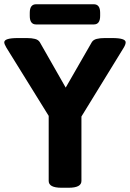

<svg xmlns="http://www.w3.org/2000/svg" viewBox="-26 -881 611 903"><path d="M144 -766Q114 -766 114 -806V-821Q114 -861 144 -861H415Q445 -861 445 -821V-806Q445 -766 415 -766ZM263 2Q203 2 203 -30V-336L4 -657Q-6 -674 -6 -682Q-6 -702 58 -702H101Q123 -702 138.5 -698Q154 -694 161 -683L283 -469L406 -683Q413 -694 428.5 -698Q444 -702 466 -702H502Q565 -702 565 -682Q565 -672 556 -657L357 -333V-30Q357 2 297 2Z"/></svg>

Font: Asap
Style: Bold
Weight: 700
Designer: Pablo Cosgaya
Foundry: Omnibus-Type
Version: Version 3.001; ttfautohint (v1.8.3)